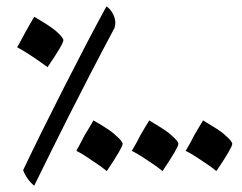

<svg xmlns="http://www.w3.org/2000/svg" viewBox="-20 -661 763 606"><path d="M88 -75Q65 -93 53 -124Q80 -181 113 -247.5Q146 -314 181.5 -384Q217 -454 251.5 -520Q286 -586 316 -641Q328 -633 336 -618Q344 -603 344 -589Q344 -580 341 -572Q301 -497 265.5 -428.5Q230 -360 198.5 -297.5Q167 -235 139.5 -179.5Q112 -124 88 -75ZM317 -121Q301 -134 284.5 -145Q268 -156 252.5 -166.5Q237 -177 221 -185Q228 -198 234.5 -210Q241 -222 247 -234Q254 -245 261 -257Q268 -269 275 -281Q301 -266 318.5 -254.5Q336 -243 346 -233Q367 -215 367 -207Q367 -195 317 -121ZM130 -449Q73 -491 34 -512Q42 -525 48 -537Q54 -549 61 -561Q67 -572 74 -584Q81 -596 88 -608Q114 -593 131.5 -581.5Q149 -570 159 -561Q180 -542 180 -534Q180 -522 130 -449ZM493 -121Q477 -134 460.5 -145Q444 -156 428 -166.5Q412 -177 396 -185Q404 -198 410.5 -210Q417 -222 423 -234Q429 -245 436.5 -257Q444 -269 451 -281Q476 -266 494 -254.5Q512 -243 522 -233Q543 -215 543 -207Q543 -195 493 -121ZM663 -121Q647 -134 630.5 -145Q614 -156 598 -166.5Q582 -177 566 -185Q574 -198 580.5 -210Q587 -222 593 -234Q599 -245 606.5 -257Q614 -269 621 -281Q646 -266 664 -254.5Q682 -243 692 -233Q713 -215 713 -207Q713 -195 663 -121Z"/></svg>

Font: Noto Naskh Arabic UI
Style: Regular
Weight: 400
Designer: Monotype Design Team, David Williams, Mohamad Dakak and Nizar Qandah
Foundry: Monotype Imaging Inc.
Version: Version 2.014